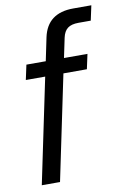

<svg xmlns="http://www.w3.org/2000/svg" viewBox="-84 -779 544 830"><g transform="rotate(-10 188.5 -364.5)"><path d="M31 0 127 -460H42L56 -525H141L162 -626Q173 -678 207 -703.5Q241 -729 297 -729H377L363 -664H309Q278 -664 261.5 -651.5Q245 -639 239 -611L221 -525H324L310 -460H207L111 0Z"/></g></svg>

Font: Mona Sans ExtraLight
Style: Italic
Weight: 200
Italic angle: -11.6951°
Designer: Deni Anggara
Foundry: GitHub
Version: Version 2.000